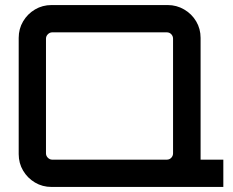

<svg xmlns="http://www.w3.org/2000/svg" viewBox="-20 -740 924 760"><path d="M637 0V-75L774 -135V-108H864V0ZM184 0Q148 0 118.5 -17.5Q89 -35 71.5 -64.5Q54 -94 54 -130V-590Q54 -626 71.5 -655.5Q89 -685 118.5 -702.5Q148 -720 184 -720H644Q679 -720 709 -702.5Q739 -685 756.5 -655.5Q774 -626 774 -590V-130Q774 -94 756.5 -64.5Q739 -35 709 -17.5Q679 0 644 0ZM187 -108H640Q651 -108 658 -115.5Q665 -123 665 -133V-587Q665 -597 658 -604.5Q651 -612 640 -612H187Q177 -612 169.5 -604.5Q162 -597 162 -587V-133Q162 -123 169.5 -115.5Q177 -108 187 -108Z"/></svg>

Font: Orbitron Medium
Style: Regular
Weight: 500
Designer: Matt McInerney
Foundry: The League of Moveable Type
Version: Version 2.001